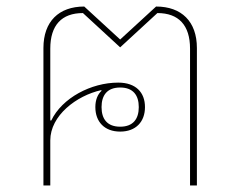

<svg xmlns="http://www.w3.org/2000/svg" viewBox="-20 -568 736 588"><path d="M113 0H134V-138C134 -214 214 -275 290 -292L291 -290C279 -279 272 -262 272 -240C272 -195 300 -165 348 -165C396 -165 424 -195 424 -240C424 -285 396 -315 342 -315C259 -315 170 -268 137 -199H134V-419C134 -491 169 -528 234 -528L348 -423L462 -528C527 -528 562 -491 562 -419V0H583V-421C583 -502 536 -548 458 -548L348 -447L238 -548C160 -548 113 -502 113 -421ZM348 -180C308 -180 291 -204 291 -240C291 -276 308 -300 348 -300C388 -300 405 -276 405 -240C405 -204 388 -180 348 -180Z"/></svg>

Font: IBM Plex Thai Looped Thin
Style: Regular
Weight: 100
Designer: Mike Abbink, Paul van der Laan, Pieter van Rosmalen, Ben Mitchell, Mark Frömberg
Foundry: Bold Monday
Version: Version 1.0